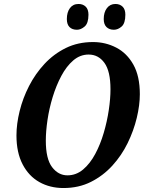

<svg xmlns="http://www.w3.org/2000/svg" viewBox="-20 -937 733 968"><path d="M300 11Q232 11 178.5 -19Q125 -49 94 -108.5Q63 -168 63 -254Q63 -312 79 -377Q95 -442 126.5 -503.5Q158 -565 204.5 -615Q251 -665 312 -695Q373 -725 449 -725Q512 -725 566 -697Q620 -669 652.5 -611Q685 -553 685 -462Q685 -407 669.5 -342.5Q654 -278 623.5 -215.5Q593 -153 546.5 -102Q500 -51 438.5 -20Q377 11 300 11ZM320 -53Q364 -53 399 -82.5Q434 -112 460 -160.5Q486 -209 503 -267Q520 -325 528.5 -382.5Q537 -440 537 -487Q537 -578 506.5 -620Q476 -662 427 -662Q384 -662 349.5 -632.5Q315 -603 289 -554Q263 -505 245.5 -447.5Q228 -390 219.5 -332.5Q211 -275 211 -228Q211 -136 242.5 -94.5Q274 -53 320 -53ZM554 -787Q531 -787 517 -800.5Q503 -814 503 -841Q503 -875 519 -896Q535 -917 562 -917Q584 -917 598 -903.5Q612 -890 612 -863Q612 -820 593.5 -803.5Q575 -787 554 -787ZM368 -787Q344 -787 330.5 -800.5Q317 -814 317 -841Q317 -875 332.5 -896Q348 -917 376 -917Q398 -917 412 -903.5Q426 -890 426 -863Q426 -820 407 -803.5Q388 -787 368 -787Z"/></svg>

Font: Noto Serif Condensed
Style: Bold Italic
Weight: 700
Width: 3
Italic angle: -12°
Designer: Monotype Design Team
Foundry: Monotype Imaging Inc.
Version: Version 2.014